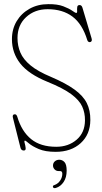

<svg xmlns="http://www.w3.org/2000/svg" viewBox="-20 -734 506 949"><path d="M255 16.5Q203.5 16.5 171.2 2.5Q139 -11.5 123 -25.2Q107 -39 103.5 -39Q98.5 -39 102 -26.8Q105.5 -14.5 106.8 -2.2Q108 10 97.5 10Q84.5 10 81 -4.5L44 -151.5Q40 -167.5 51 -169Q61 -171 65.5 -157Q87 -84.5 133.8 -46.5Q180.5 -8.5 258 -8.5Q318 -8.5 358.8 -43.5Q399.5 -78.5 400 -139Q400.5 -176 386.2 -207.5Q372 -239 331.8 -268.8Q291.5 -298.5 215 -329.5Q121.5 -367.5 80.2 -420Q39 -472.5 39 -540.5Q39 -590 62.2 -629Q85.5 -668 126.2 -690.8Q167 -713.5 218.5 -713.5Q264 -714 292.8 -703Q321.5 -692 337 -681Q352.5 -670 357 -670Q362 -670 361.2 -679.8Q360.5 -689.5 361.8 -699.2Q363 -709 373.5 -709Q383.5 -709 387.5 -696L432.5 -545Q437 -530.5 427.5 -526.5Q423.5 -524.5 418.5 -526.8Q413.5 -529 411.5 -535.5Q387 -615.5 338.2 -652Q289.5 -688.5 215.5 -688.5Q151.5 -688.5 109 -649.2Q66.5 -610 66.5 -546Q66.5 -507.5 80.8 -474Q95 -440.5 131 -410.8Q167 -381 232 -354Q305.5 -322.5 348.2 -291.5Q391 -260.5 409 -224.5Q427 -188.5 426.5 -140.5Q426 -69.5 378.8 -26.5Q331.5 16.5 255 16.5ZM270 111.5Q257.5 111.5 249.8 103.2Q242 95 242 84Q242 71.5 251 63.5Q260 55.5 273 55.5Q288 55.5 298.8 67.2Q309.5 79 309.5 109.5Q309.5 143 294.5 165.5Q279.5 188 256 195Q246 198 242 191.5Q239 183 249.5 180.5Q267 174 277.5 158.2Q288 142.5 288 125Q288 111.5 277 111.5Z"/></svg>

Font: Fraunces 144pt S100 Thin
Style: Regular
Weight: 100
Version: Version 1.000; ttfautohint (v1.8.3)